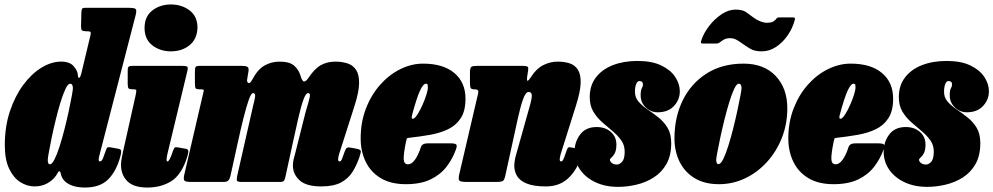

<svg xmlns="http://www.w3.org/2000/svg" viewBox="-20 -815 4450 860"><path d="M519.5 -116Q502.5 -51 466 -13Q429.5 25 360 25Q318 25 290.2 10.8Q262.5 -3.5 254 -30Q252.5 -35.5 251.5 -40.5Q250.5 -45.5 248 -47Q243.5 -50 239.8 -42.8Q236 -35.5 231 -28.5Q216.5 -7.5 191.8 6.2Q167 20 134.5 20Q101.5 20 71 0.8Q40.5 -18.5 21 -59.2Q1.5 -100 1.5 -165Q1.5 -247.5 24.2 -316Q47 -384.5 84 -434.5Q121 -484.5 165.5 -511.8Q210 -539 253.5 -539Q292.5 -539 310 -518.5Q327.5 -498 328.5 -480.5Q329.5 -465 334.5 -466.2Q339.5 -467.5 344.5 -487L385 -656.5Q388 -669 385.2 -672Q382.5 -675 368.5 -675H365.5Q352.5 -675 347.5 -678.8Q342.5 -682.5 343 -699.5L344.5 -758.5Q345 -771.5 347.8 -775.8Q350.5 -780 361 -780H555.5Q582.5 -780 587.8 -774.5Q593 -769 587.5 -747L427 -126Q422 -108.5 422 -101Q422 -92 427 -92Q435.5 -92 440.8 -104.8Q446 -117.5 455 -143.5Q459 -155 463.8 -155.5Q468.5 -156 475.5 -155L511 -148.5Q522 -146.5 522.8 -138.8Q523.5 -131 519.5 -116ZM306.5 -420Q306.5 -428 303.8 -434Q301 -440 294 -440Q284.5 -440 273.5 -417Q262.5 -394 251.2 -357.5Q240 -321 229.8 -279Q219.5 -237 211.5 -198.5Q203.5 -160 198.8 -133Q194 -106 194 -100Q193.5 -79 203.5 -79Q213 -79 224.2 -101.2Q235.5 -123.5 247 -159.5Q258.5 -195.5 269 -236.8Q279.5 -278 287.8 -316.8Q296 -355.5 301.2 -383.5Q306.5 -411.5 306.5 -420Z M627.5 -690Q627.5 -741 662.2 -768Q697 -795 745.5 -795Q794.5 -795 829.8 -768Q865 -741 864.5 -690Q862.5 -639 828.5 -612Q794.5 -585 745.5 -585Q697 -585 662.2 -612Q627.5 -639 627.5 -690ZM817.5 -490 730 -126Q729 -121.5 727.5 -113.2Q726 -105 726 -101Q726 -92 730.5 -92Q739 -92 753.5 -135.5Q758.5 -150 762.2 -153.5Q766 -157 776 -155L812.5 -148.5Q825 -146.5 823.5 -134.2Q822 -122 816.5 -106Q792 -31.5 746.8 -3.2Q701.5 25 640 25Q578.5 25 550.2 -3.5Q522 -32 522 -77Q522 -91.5 525.8 -110Q529.5 -128.5 532 -140L587 -386Q591 -404.5 590.5 -409.8Q590 -415 578.5 -415H575.5Q560 -415 556 -419.2Q552 -423.5 552 -440V-499Q552 -513.5 556.8 -516.8Q561.5 -520 575.5 -520H791.5Q816.5 -520 819.8 -515.2Q823 -510.5 817.5 -490Z M876 -520H1062.5Q1079.5 -520 1087.5 -516Q1095.5 -512 1093 -496L1087 -459Q1085 -448 1092 -443.5Q1099 -439 1109.5 -457.5Q1133.5 -503.5 1164.2 -521.2Q1195 -539 1233 -539Q1277.5 -539 1298 -520.5Q1318.5 -502 1326 -476Q1333.5 -450.5 1341.8 -449.8Q1350 -449 1362.5 -467.5Q1389.5 -508 1417.8 -523.5Q1446 -539 1482 -539Q1511.5 -539 1536 -531.2Q1560.5 -523.5 1574.8 -502.2Q1589 -481 1588.5 -442.2Q1588 -403.5 1568 -341L1499 -125Q1496 -115.5 1495.2 -109.8Q1494.5 -104 1494.5 -101Q1494.5 -92 1502 -92Q1507.5 -92 1512 -103.2Q1516.5 -114.5 1523.5 -135Q1528.5 -148.5 1533 -152.2Q1537.5 -156 1551.5 -153.5L1576 -149Q1594 -145.5 1595.8 -139.5Q1597.5 -133.5 1589.5 -110Q1577 -73.5 1558.2 -44Q1539.5 -14.5 1506.5 2.8Q1473.5 20 1419 20Q1351.5 20 1321.8 -7.5Q1292 -35 1292 -73Q1292 -87.5 1295 -100.8Q1298 -114 1301.5 -125L1348 -310Q1362.5 -358 1367 -378Q1371.5 -398 1360 -398Q1349.5 -398 1338.8 -367.8Q1328 -337.5 1316.2 -286Q1304.5 -234.5 1290.5 -170.5L1258 -21Q1256 -10.5 1251.5 -5.2Q1247 0 1234 0H1063Q1044.5 0 1041.8 -5.5Q1039 -11 1042.5 -27.5L1113 -338Q1124 -379.5 1122.8 -388.8Q1121.5 -398 1113 -398Q1105 -398 1094.2 -367.8Q1083.5 -337.5 1070.5 -285.8Q1057.5 -234 1043.5 -169.5L1012 -26Q1009 -13.5 1003 -6.8Q997 0 981 0H836Q810 0 805.5 -6.8Q801 -13.5 805.5 -33L887.5 -386Q891.5 -403.5 892.8 -409.2Q894 -415 878 -415H873Q861 -415 857 -418.8Q853 -422.5 853 -442V-494Q853 -510.5 856.2 -515.2Q859.5 -520 876 -520Z M1595.5 -195Q1595.5 -268 1619.2 -329.2Q1643 -390.5 1683 -435.5Q1723 -480.5 1773 -505.2Q1823 -530 1875 -530Q1965 -530 2015 -488Q2065 -446 2065 -373Q2065 -318.5 2044 -286Q2023 -253.5 1987.2 -236.2Q1951.5 -219 1905.8 -211Q1860 -203 1810.5 -197.5Q1803.5 -197 1802 -193.8Q1800.5 -190.5 1799 -182.5Q1787.5 -127 1788.2 -103Q1789 -79 1807.5 -79Q1824 -79 1839 -100Q1854 -121 1865 -155.5Q1870.5 -173 1896 -173H1996.5Q2018.5 -173 2023.5 -167.8Q2028.5 -162.5 2022 -145Q2007 -103 1979.8 -67.8Q1952.5 -32.5 1908.2 -11.2Q1864 10 1798 10Q1730.5 10 1685.5 -17Q1640.5 -44 1618 -90.5Q1595.5 -137 1595.5 -195ZM1834 -284.5Q1841.5 -288.5 1852 -305.8Q1862.5 -323 1872.8 -346Q1883 -369 1889.8 -390.5Q1896.5 -412 1896.5 -424Q1896.5 -431 1895.5 -435.5Q1894.5 -440 1887.5 -440Q1875.5 -440 1861 -408.5Q1846.5 -377 1826 -301Q1820 -278 1834 -284.5Z M2119.5 -520H2315.5Q2340.5 -520 2344.2 -515.5Q2348 -511 2344 -489L2343 -483Q2338 -454 2342.5 -453.2Q2347 -452.5 2358 -469.5Q2381.5 -507 2412.8 -523Q2444 -539 2478.5 -539Q2508 -539 2531.8 -531.2Q2555.5 -523.5 2568.8 -502.2Q2582 -481 2580.8 -442.2Q2579.5 -403.5 2559.5 -341L2491.5 -125Q2489.5 -118.5 2488.2 -111.2Q2487 -104 2487 -101Q2487 -92 2493.5 -92Q2499 -92 2503.2 -100.8Q2507.5 -109.5 2514.5 -131Q2520.5 -148.5 2523.5 -152.8Q2526.5 -157 2538.5 -154.5L2579.5 -147Q2591 -145 2589.2 -136Q2587.5 -127 2579.5 -103.5Q2561 -48.5 2522.5 -14.2Q2484 20 2425.5 20Q2370.5 20 2339.5 7.2Q2308.5 -5.5 2296 -26.5Q2283.5 -47.5 2283.5 -73Q2284 -87.5 2286.5 -100.8Q2289 -114 2292.5 -125L2344.5 -310Q2359 -358 2361.8 -380.5Q2364.5 -403 2347 -403Q2334.5 -403 2322.8 -370.2Q2311 -337.5 2299.2 -283.2Q2287.5 -229 2273 -163.5L2244 -31Q2240 -11.5 2234 -5.8Q2228 0 2204.5 0H2072.5Q2043.5 0 2037.8 -5.8Q2032 -11.5 2037 -34L2121 -394Q2124.5 -408 2119.8 -411.5Q2115 -415 2104.5 -415H2102.5Q2091.5 -415 2088.2 -421.2Q2085 -427.5 2085 -443V-489Q2085 -511.5 2091.5 -515.8Q2098 -520 2119.5 -520Z M2778 -132.5Q2779 -163 2763.2 -185.5Q2747.5 -208 2724 -227.5Q2700.5 -247 2677 -267.8Q2653.5 -288.5 2637.5 -315.2Q2621.5 -342 2621.5 -380Q2621.5 -432 2649.2 -468.2Q2677 -504.5 2725.2 -523.2Q2773.5 -542 2835.5 -542Q2900 -542 2942 -521.8Q2984 -501.5 3004.5 -470.2Q3025 -439 3025 -406Q3025 -368.5 2998.8 -340.2Q2972.5 -312 2926 -312Q2895 -312 2872 -334.2Q2849 -356.5 2849.5 -390Q2850 -412 2854.8 -419.5Q2859.5 -427 2860 -436Q2860 -452 2844 -452Q2835 -452 2829.8 -439.2Q2824.5 -426.5 2824 -406Q2823.5 -379 2839.8 -360.2Q2856 -341.5 2880.2 -325Q2904.5 -308.5 2929 -289.2Q2953.5 -270 2970 -242.8Q2986.5 -215.5 2986.5 -174Q2986.5 -118 2965 -80.2Q2943.5 -42.5 2908 -20Q2872.5 2.5 2830.8 12.2Q2789 22 2748.5 22Q2691 22 2647 1.2Q2603 -19.5 2578.2 -55.2Q2553.5 -91 2553.5 -136Q2553.5 -179.5 2578.8 -212.8Q2604 -246 2652.5 -246Q2691 -246 2716 -224.2Q2741 -202.5 2741 -167Q2740.5 -140.5 2733.2 -127.8Q2726 -115 2719 -109.5Q2712 -104 2712 -99Q2712 -92.5 2720.2 -85.2Q2728.5 -78 2743.5 -78Q2755 -78 2766.2 -90Q2777.5 -102 2778 -132.5Z M3001 -195Q3001 -290 3038.2 -365.8Q3075.5 -441.5 3145 -485.8Q3214.5 -530 3310.5 -530Q3402 -530 3454.2 -475Q3506.5 -420 3506.5 -330Q3506.5 -259 3482 -197.2Q3457.5 -135.5 3414.8 -88.8Q3372 -42 3317 -16Q3262 10 3200.5 10Q3135.5 10 3091 -17.2Q3046.5 -44.5 3023.8 -91Q3001 -137.5 3001 -195ZM3188 -100Q3188 -92.5 3190 -86.2Q3192 -80 3198.5 -80Q3208.5 -80 3219.8 -103Q3231 -126 3242.5 -162.5Q3254 -199 3264.5 -241Q3275 -283 3283.2 -321.5Q3291.5 -360 3296.5 -387Q3301.5 -414 3301.5 -420Q3301.5 -427 3299 -433.5Q3296.5 -440 3289 -440Q3279.5 -440 3268.5 -416.8Q3257.5 -393.5 3246.2 -356.5Q3235 -319.5 3224.5 -277.2Q3214 -235 3205.8 -196.2Q3197.5 -157.5 3192.8 -131.2Q3188 -105 3188 -100ZM3391.5 -585Q3360 -585 3340.8 -596.5Q3321.5 -608 3305.5 -619.5Q3288.5 -632 3276.5 -638Q3264.5 -644 3249.5 -644Q3234 -644 3223.2 -638Q3212.5 -632 3206.5 -627Q3198 -620 3189.5 -620H3128.5Q3120 -620 3119.5 -623.8Q3119 -627.5 3121.5 -635Q3132 -667 3156.2 -698.5Q3180.5 -730 3211.8 -751Q3243 -772 3274 -772Q3305.5 -772 3321.8 -760.8Q3338 -749.5 3353.5 -737.5Q3369.5 -725.5 3385.8 -719.2Q3402 -713 3414.5 -713Q3427 -713 3436.2 -715.5Q3445.5 -718 3453 -726Q3457.5 -731 3459.8 -734Q3462 -737 3469 -737H3533Q3543.5 -737 3540 -726Q3530.5 -689 3508.2 -656.8Q3486 -624.5 3456 -604.8Q3426 -585 3391.5 -585Z M3511 -195Q3511 -268 3534.8 -329.2Q3558.5 -390.5 3598.5 -435.5Q3638.5 -480.5 3688.5 -505.2Q3738.5 -530 3790.5 -530Q3880.5 -530 3930.5 -488Q3980.5 -446 3980.5 -373Q3980.5 -318.5 3959.5 -286Q3938.5 -253.5 3902.8 -236.2Q3867 -219 3821.2 -211Q3775.5 -203 3726 -197.5Q3719 -197 3717.5 -193.8Q3716 -190.5 3714.5 -182.5Q3703 -127 3703.8 -103Q3704.5 -79 3723 -79Q3739.5 -79 3754.5 -100Q3769.5 -121 3780.5 -155.5Q3786 -173 3811.5 -173H3912Q3934 -173 3939 -167.8Q3944 -162.5 3937.5 -145Q3922.5 -103 3895.2 -67.8Q3868 -32.5 3823.8 -11.2Q3779.5 10 3713.5 10Q3646 10 3601 -17Q3556 -44 3533.5 -90.5Q3511 -137 3511 -195ZM3749.5 -284.5Q3757 -288.5 3767.5 -305.8Q3778 -323 3788.2 -346Q3798.5 -369 3805.2 -390.5Q3812 -412 3812 -424Q3812 -431 3811 -435.5Q3810 -440 3803 -440Q3791 -440 3776.5 -408.5Q3762 -377 3741.5 -301Q3735.5 -278 3749.5 -284.5Z M4162.5 -132.5Q4163.5 -163 4147.8 -185.5Q4132 -208 4108.5 -227.5Q4085 -247 4061.5 -267.8Q4038 -288.5 4022 -315.2Q4006 -342 4006 -380Q4006 -432 4033.8 -468.2Q4061.5 -504.5 4109.8 -523.2Q4158 -542 4220 -542Q4284.5 -542 4326.5 -521.8Q4368.5 -501.5 4389 -470.2Q4409.5 -439 4409.5 -406Q4409.5 -368.5 4383.2 -340.2Q4357 -312 4310.5 -312Q4279.5 -312 4256.5 -334.2Q4233.5 -356.5 4234 -390Q4234.5 -412 4239.2 -419.5Q4244 -427 4244.5 -436Q4244.5 -452 4228.5 -452Q4219.5 -452 4214.2 -439.2Q4209 -426.5 4208.5 -406Q4208 -379 4224.2 -360.2Q4240.5 -341.5 4264.8 -325Q4289 -308.5 4313.5 -289.2Q4338 -270 4354.5 -242.8Q4371 -215.5 4371 -174Q4371 -118 4349.5 -80.2Q4328 -42.5 4292.5 -20Q4257 2.5 4215.2 12.2Q4173.5 22 4133 22Q4075.5 22 4031.5 1.2Q3987.5 -19.5 3962.8 -55.2Q3938 -91 3938 -136Q3938 -179.5 3963.2 -212.8Q3988.5 -246 4037 -246Q4075.5 -246 4100.5 -224.2Q4125.5 -202.5 4125.5 -167Q4125 -140.5 4117.8 -127.8Q4110.5 -115 4103.5 -109.5Q4096.5 -104 4096.5 -99Q4096.5 -92.5 4104.8 -85.2Q4113 -78 4128 -78Q4139.5 -78 4150.8 -90Q4162 -102 4162.5 -132.5Z"/></svg>

Font: Besley* Condensed Fatface
Style: Italic
Weight: 900
Width: 3
Italic angle: -13°
Designer: Owen Earl
Foundry: indestructible type*
Version: Version 3.000; ttfautohint (v1.8.3)